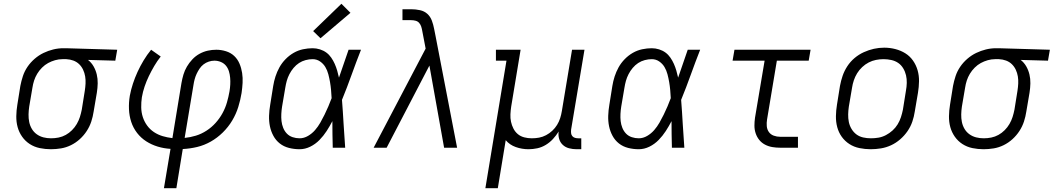

<svg xmlns="http://www.w3.org/2000/svg" viewBox="-20 -784 5592 1019"><path d="M250 8Q220 8 191 2Q162 -4 138 -19.5Q114 -35 97.5 -58.5Q81 -82 73.5 -109.5Q66 -137 66.5 -167.5Q67 -198 72 -228L88 -328Q93 -354 101.5 -380Q110 -406 126 -429.5Q142 -453 164 -472Q186 -491 211 -503Q236 -515 262.5 -521.5Q289 -528 316 -528Q320 -528 323.5 -528Q327 -528 331 -528L602 -520L592 -462L447 -466Q465 -452 476.5 -432Q488 -412 493.5 -389Q499 -366 498.5 -341.5Q498 -317 494 -292L477 -192Q473 -165 464.5 -139Q456 -113 440.5 -89Q425 -65 403.5 -45.5Q382 -26 356.5 -13.5Q331 -1 304 3.5Q277 8 250 8ZM251 -50Q271 -50 291 -54Q311 -58 329 -68Q347 -78 362 -93Q377 -108 387.5 -126Q398 -144 404 -163Q410 -182 414 -202L430 -302Q433 -321 434 -340.5Q435 -360 432 -378.5Q429 -397 421 -414Q413 -431 400 -443.5Q387 -456 369.5 -462.5Q352 -469 332 -470H322Q319 -470 316.5 -470Q314 -470 311 -470Q292 -470 272.5 -464.5Q253 -459 235.5 -449.5Q218 -440 203 -425Q188 -410 177.5 -392.5Q167 -375 161 -356.5Q155 -338 152 -318L135 -218Q132 -198 131.5 -177Q131 -156 135 -136.5Q139 -117 149 -100Q159 -83 175 -71.5Q191 -60 210.5 -55Q230 -50 251 -50Z M850 215 885 6Q850 4 817 -6Q784 -16 756 -34Q728 -52 707.5 -78.5Q687 -105 676.5 -137Q666 -169 664.5 -204.5Q663 -240 669 -276Q675 -308 685.5 -340Q696 -372 710 -402.5Q724 -433 742 -463Q760 -493 782 -520L833 -484Q814 -460 798.5 -433.5Q783 -407 770 -380Q757 -353 747.5 -325Q738 -297 733 -268Q729 -241 729.5 -214Q730 -187 738 -162.5Q746 -138 761 -117.5Q776 -97 797 -83Q818 -69 843 -61.5Q868 -54 895 -51L943 -343Q947 -366 953.5 -388Q960 -410 972 -430.5Q984 -451 1001 -469Q1018 -487 1039 -498.5Q1060 -510 1082.5 -515Q1105 -520 1128 -520Q1154 -520 1179.5 -512Q1205 -504 1223 -487Q1241 -470 1251 -446.5Q1261 -423 1265 -397Q1269 -371 1267.5 -344Q1266 -317 1262 -290Q1256 -253 1244.5 -216Q1233 -179 1212.5 -144.5Q1192 -110 1162.5 -81Q1133 -52 1098.5 -32.5Q1064 -13 1026.5 -4Q989 5 950 7L916 215ZM960 -52Q990 -55 1019.5 -64Q1049 -73 1076 -90.5Q1103 -108 1124.5 -132Q1146 -156 1161 -183.5Q1176 -211 1184.5 -240.5Q1193 -270 1198 -299Q1201 -317 1202 -335Q1203 -353 1201.5 -371Q1200 -389 1195 -405.5Q1190 -422 1179.5 -435Q1169 -448 1152.5 -455Q1136 -462 1118 -462Q1103 -462 1088 -457Q1073 -452 1060.5 -442.5Q1048 -433 1039 -419.5Q1030 -406 1023.5 -392Q1017 -378 1013 -363Q1009 -348 1007 -334Z M1570 8Q1541 8 1513.5 1Q1486 -6 1465 -22.5Q1444 -39 1431 -63Q1418 -87 1412.5 -114Q1407 -141 1408 -170Q1409 -199 1414 -228L1430 -328Q1434 -353 1442 -378Q1450 -403 1463 -426.5Q1476 -450 1495.5 -470Q1515 -490 1538.5 -503.5Q1562 -517 1588 -522.5Q1614 -528 1639 -528Q1659 -528 1678 -522Q1697 -516 1712 -505Q1727 -494 1738 -478Q1749 -462 1756.5 -445Q1764 -428 1769.5 -409.5Q1775 -391 1779 -372Q1792 -409 1804.5 -446Q1817 -483 1830 -520H1896Q1870 -454 1846 -387Q1822 -320 1795 -254Q1800 -191 1803.5 -127Q1807 -63 1812 0H1746Q1745 -35 1744.5 -70Q1744 -105 1744 -141Q1730 -114 1713.5 -88.5Q1697 -63 1675.5 -41Q1654 -19 1626.5 -5.5Q1599 8 1570 8ZM1570 -50Q1593 -50 1614.5 -62.5Q1636 -75 1652 -93.5Q1668 -112 1680 -133Q1692 -154 1702.5 -175.5Q1713 -197 1722.5 -219Q1732 -241 1740 -263Q1739 -285 1737 -306.5Q1735 -328 1731.5 -348.5Q1728 -369 1722.5 -390Q1717 -411 1706.5 -428.5Q1696 -446 1678.5 -458Q1661 -470 1639 -470Q1621 -470 1602 -465Q1583 -460 1567 -449.5Q1551 -439 1538 -423.5Q1525 -408 1516 -390.5Q1507 -373 1502 -355Q1497 -337 1494 -318L1477 -218Q1474 -199 1473 -179.5Q1472 -160 1474 -141.5Q1476 -123 1483 -105.5Q1490 -88 1502.5 -75Q1515 -62 1533 -56Q1551 -50 1570 -50ZM1681 -581 1642 -619 1792 -764 1840 -716Z M1963 0 2239 -526 2221 -620Q2221 -620 2221 -620Q2221 -620 2221 -620Q2219 -632 2215.5 -643Q2212 -654 2204.5 -662.5Q2197 -671 2185.5 -674Q2174 -677 2162 -677H2116V-735H2162Q2186 -735 2209 -730Q2232 -725 2248 -710.5Q2264 -696 2272 -674.5Q2280 -653 2284 -631L2291 -596L2406 0H2337L2259 -436L2032 0Z M2556 215 2668 -462H2612V-520H2743L2693 -218Q2690 -198 2689 -177.5Q2688 -157 2692 -138Q2696 -119 2705 -101.5Q2714 -84 2728.5 -72Q2743 -60 2762.5 -55Q2782 -50 2802 -50Q2802 -50 2802.5 -50Q2803 -50 2803 -50Q2822 -50 2841 -53.5Q2860 -57 2878 -66.5Q2896 -76 2911 -90Q2926 -104 2936.5 -121Q2947 -138 2953 -157Q2959 -176 2962 -195L3016 -520H3082L3011 -96Q3010 -86 3011 -77Q3012 -68 3017.5 -61.5Q3023 -55 3031.5 -52.5Q3040 -50 3049 -50H3065V8H3040Q3020 8 3000.5 3Q2981 -2 2967 -15Q2953 -28 2947.5 -47Q2942 -66 2945 -86Q2932 -65 2915 -46.5Q2898 -28 2876.5 -15Q2855 -2 2831.5 3Q2808 8 2785 8Q2750 8 2717.5 -3.5Q2685 -15 2664 -40L2622 215Z M3370 8Q3341 8 3313.5 1Q3286 -6 3265 -22.5Q3244 -39 3231 -63Q3218 -87 3212.5 -114Q3207 -141 3208 -170Q3209 -199 3214 -228L3230 -328Q3234 -353 3242 -378Q3250 -403 3263 -426.5Q3276 -450 3295.5 -470Q3315 -490 3338.5 -503.5Q3362 -517 3388 -522.5Q3414 -528 3439 -528Q3459 -528 3478 -522Q3497 -516 3512 -505Q3527 -494 3538 -478Q3549 -462 3556.5 -445Q3564 -428 3569.5 -409.5Q3575 -391 3579 -372Q3592 -409 3604.5 -446Q3617 -483 3630 -520H3696Q3670 -454 3646 -387Q3622 -320 3595 -254Q3600 -191 3603.5 -127Q3607 -63 3612 0H3546Q3545 -35 3544.5 -70Q3544 -105 3544 -141Q3530 -114 3513.5 -88.5Q3497 -63 3475.5 -41Q3454 -19 3426.5 -5.5Q3399 8 3370 8ZM3370 -50Q3393 -50 3414.5 -62.5Q3436 -75 3452 -93.5Q3468 -112 3480 -133Q3492 -154 3502.5 -175.5Q3513 -197 3522.5 -219Q3532 -241 3540 -263Q3539 -285 3537 -306.5Q3535 -328 3531.5 -348.5Q3528 -369 3522.5 -390Q3517 -411 3506.5 -428.5Q3496 -446 3478.5 -458Q3461 -470 3439 -470Q3421 -470 3402 -465Q3383 -460 3367 -449.5Q3351 -439 3338 -423.5Q3325 -408 3316 -390.5Q3307 -373 3302 -355Q3297 -337 3294 -318L3277 -218Q3274 -199 3273 -179.5Q3272 -160 3274 -141.5Q3276 -123 3283 -105.5Q3290 -88 3302.5 -75Q3315 -62 3333 -56Q3351 -50 3370 -50Z M4121 0Q4099 0 4078.5 -3.5Q4058 -7 4040 -16.5Q4022 -26 4009.5 -41.5Q3997 -57 3990.5 -76.5Q3984 -96 3984 -117Q3984 -138 3987 -159L4038 -462H3868L3878 -520H4282L4272 -462H4103L4051 -150Q4048 -132 4049.5 -114.5Q4051 -97 4060.5 -83.5Q4070 -70 4086.5 -64Q4103 -58 4121 -58H4215V0Z M4601 8Q4571 8 4541.5 2Q4512 -4 4488 -19.5Q4464 -35 4447.5 -58Q4431 -81 4423.5 -109Q4416 -137 4416.5 -167.5Q4417 -198 4422 -228L4438 -328Q4443 -355 4452 -381.5Q4461 -408 4477 -432.5Q4493 -457 4515.5 -476Q4538 -495 4564.5 -507Q4591 -519 4618 -525Q4645 -531 4673 -531Q4703 -531 4732 -523.5Q4761 -516 4785 -501Q4809 -486 4825.5 -462.5Q4842 -439 4850 -411Q4858 -383 4857.5 -352.5Q4857 -322 4852 -292L4835 -192Q4831 -165 4822 -138.5Q4813 -112 4796.5 -88Q4780 -64 4757.5 -44.5Q4735 -25 4709 -13Q4683 -1 4655.5 3.5Q4628 8 4601 8ZM4602 -50Q4623 -50 4643 -53.5Q4663 -57 4682 -67Q4701 -77 4717 -91.5Q4733 -106 4744 -124Q4755 -142 4761.5 -162Q4768 -182 4772 -202L4788 -302Q4792 -323 4792.5 -344Q4793 -365 4788.5 -384.5Q4784 -404 4773.5 -421.5Q4763 -439 4747 -450Q4731 -461 4710.5 -465.5Q4690 -470 4669 -470Q4649 -470 4629 -466Q4609 -462 4590.5 -452.5Q4572 -443 4556 -428Q4540 -413 4529 -395Q4518 -377 4511.5 -357.5Q4505 -338 4502 -318L4485 -218Q4482 -198 4481.5 -177Q4481 -156 4485 -136.5Q4489 -117 4499.5 -99.5Q4510 -82 4525.5 -70.5Q4541 -59 4561 -54.5Q4581 -50 4602 -50Z M5200 8Q5170 8 5141 2Q5112 -4 5088 -19.5Q5064 -35 5047.5 -58.5Q5031 -82 5023.5 -109.5Q5016 -137 5016.5 -167.5Q5017 -198 5022 -228L5038 -328Q5043 -354 5051.5 -380Q5060 -406 5076 -429.5Q5092 -453 5114 -472Q5136 -491 5161 -503Q5186 -515 5212.5 -521.5Q5239 -528 5266 -528Q5270 -528 5273.5 -528Q5277 -528 5281 -528L5552 -520L5542 -462L5397 -466Q5415 -452 5426.5 -432Q5438 -412 5443.5 -389Q5449 -366 5448.5 -341.5Q5448 -317 5444 -292L5427 -192Q5423 -165 5414.5 -139Q5406 -113 5390.5 -89Q5375 -65 5353.5 -45.5Q5332 -26 5306.5 -13.5Q5281 -1 5254 3.5Q5227 8 5200 8ZM5201 -50Q5221 -50 5241 -54Q5261 -58 5279 -68Q5297 -78 5312 -93Q5327 -108 5337.5 -126Q5348 -144 5354 -163Q5360 -182 5364 -202L5380 -302Q5383 -321 5384 -340.5Q5385 -360 5382 -378.5Q5379 -397 5371 -414Q5363 -431 5350 -443.5Q5337 -456 5319.5 -462.5Q5302 -469 5282 -470H5272Q5269 -470 5266.5 -470Q5264 -470 5261 -470Q5242 -470 5222.5 -464.5Q5203 -459 5185.5 -449.5Q5168 -440 5153 -425Q5138 -410 5127.5 -392.5Q5117 -375 5111 -356.5Q5105 -338 5102 -318L5085 -218Q5082 -198 5081.5 -177Q5081 -156 5085 -136.5Q5089 -117 5099 -100Q5109 -83 5125 -71.5Q5141 -60 5160.5 -55Q5180 -50 5201 -50Z"/></svg>

Font: Iosevka Etoile Light Oblique
Style: Regular
Weight: 300
Italic angle: -9°
Designer: Belleve Invis
Foundry: Belleve Invis
Version: Version 15.5.2; ttfautohint (v1.8.4)